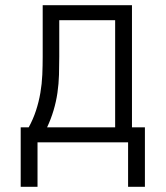

<svg xmlns="http://www.w3.org/2000/svg" viewBox="-20 -550 640 742"><path d="M60 172V-58H91Q108 -89 119 -122.5Q130 -156 136 -191Q142 -226 143.5 -261Q145 -296 145 -331V-530H490V-58H540V172H475V0H125V172ZM425 -58V-472H209V-331Q209 -296 208 -261Q207 -226 202 -191.5Q197 -157 187 -123.5Q177 -90 162 -58Z"/></svg>

Font: Iosevka Curly Light Extended
Style: Regular
Weight: 300
Width: 7
Monospace: yes
Designer: Belleve Invis
Foundry: Belleve Invis
Version: Version 11.1.0; ttfautohint (v1.8.3)